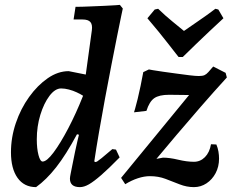

<svg xmlns="http://www.w3.org/2000/svg" viewBox="-20 -756 951 788"><path d="M370 -91Q375 -91 379 -93.5Q383 -96 397 -107Q411 -118 441 -144L456 -142L471 -110Q426 -64 395.5 -37.5Q365 -11 345 0.5Q325 12 308 12Q267 12 267 -23Q267 -29 270.5 -46Q274 -63 278.5 -86Q283 -109 288 -133Q293 -157 297.5 -176Q302 -195 304 -203L296 -205Q251 -121 210.5 -69.5Q170 -18 128 12Q79 12 52 -26Q25 -64 25 -131Q25 -192 45 -251Q65 -310 99.5 -358Q134 -406 176 -435Q218 -464 262 -464L332 -450L357 -632Q360 -655 351 -665.5Q342 -676 319 -676H282L290 -728Q316 -728 347.5 -729.5Q379 -731 407.5 -732Q436 -733 454 -734.5Q472 -736 472 -736L484 -721Q484 -721 477.5 -690.5Q471 -660 460.5 -607Q450 -554 437 -488Q424 -422 411 -351.5Q398 -281 386.5 -214.5Q375 -148 367 -94ZM155 -93Q172 -93 200 -130.5Q228 -168 260 -229Q292 -290 321 -363Q310 -370 295 -377Q280 -384 263 -388.5Q246 -393 231 -393Q206 -393 183 -362.5Q160 -332 145.5 -284.5Q131 -237 131 -184Q131 -146 138 -119.5Q145 -93 155 -93ZM530 -295Q530 -295 534.5 -310Q539 -325 545 -350Q551 -375 557 -403.5Q563 -432 568 -460L591 -471Q591 -471 607.5 -468Q624 -465 650 -461.5Q676 -458 704.5 -454Q733 -450 758 -447Q783 -444 796 -444Q811 -444 819 -447.5Q827 -451 835 -460L855 -483L906 -457L911 -438Q858 -380 804.5 -318.5Q751 -257 704 -201.5Q657 -146 622 -104L649 -109Q676 -109 711.5 -100.5Q747 -92 776 -92Q802 -92 821 -111Q840 -130 846 -164L868 -163Q874 -149 876.5 -134Q879 -119 879 -105Q879 -72 865 -45.5Q851 -19 827.5 -3.5Q804 12 776 12Q746 12 717 0.5Q688 -11 659 -22Q630 -33 595 -33Q572 -33 546 -24.5Q520 -16 494 0L477 -26L756 -366L674 -367Q633 -367 613 -353Q593 -339 581 -301ZM615 -717 629 -720Q659 -691 688 -667.5Q717 -644 735 -629Q756 -644 791.5 -668Q827 -692 864 -720L876 -717L897 -681Q868 -654 838.5 -626.5Q809 -599 784.5 -575Q760 -551 745 -536.5Q730 -522 730 -522H713Q713 -522 701.5 -536.5Q690 -551 671.5 -575Q653 -599 630.5 -626.5Q608 -654 585 -681Z"/></svg>

Font: Alegreya SemiBold
Style: Italic
Weight: 600
Italic angle: -7°
Designer: Juan Pablo del Peral
Foundry: Huerta Tipografica
Version: Version 2.009